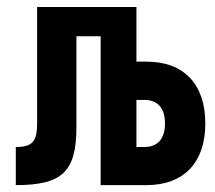

<svg xmlns="http://www.w3.org/2000/svg" viewBox="-20 -538 626 558"><path d="M25.9 0C161.1 0 202.1 -39.1 202.1 -168.9V-432.6H272.5V0H405.8C514.2 0 576.7 -65.4 576.7 -179.2C576.7 -293.5 514.2 -358.9 405.8 -358.9H376.5V-517.6H87.9V-178.7C87.9 -126.5 73.7 -110.8 25.9 -110.8ZM376.5 -110.8V-247.6H399.4C438.5 -247.6 459.5 -223.6 459.5 -179.2C459.5 -134.8 438.5 -110.8 399.4 -110.8Z"/></svg>

Font: Cascadia Code PL SemiBold
Style: Regular
Weight: 600
Monospace: yes
Designer: Aaron Bell
Foundry: Saja Typeworks
Version: Version 2404.023